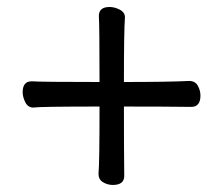

<svg xmlns="http://www.w3.org/2000/svg" viewBox="-20 -521 640 550"><path d="M303.2 8.8Q288.1 8.8 275.1 1Q262.2 -6.8 262.2 -22.9Q265.1 -53.2 265.1 -215.8Q94.2 -215.8 75.2 -212.9Q60.1 -212.9 52.5 -228Q44.9 -243.2 44.9 -256.8Q44.9 -288.1 70.8 -288.1Q99.1 -286.1 265.1 -286.1Q265.1 -446.8 263.2 -475.1Q263.2 -501 293.9 -501Q308.1 -501 323 -493.4Q337.9 -485.8 337.9 -471.2Q335 -434.1 335 -286.1Q461.9 -286.1 522 -289.1Q539.1 -289.1 546.6 -275.6Q554.2 -262.2 554.2 -247.1Q554.2 -214.8 527.8 -214.8Q454.1 -215.8 335 -215.8Q335 -90.8 335.9 -17.1Q335.9 8.8 303.2 8.8Z"/></svg>

Font: LXGW WenKai Screen
Style: Regular
Weight: 400
Designer: LXGW / Fontworks Inc.
Foundry: LXGW / Fontworks Inc.
Version: Version 1.510;January 18,2025